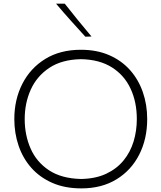

<svg xmlns="http://www.w3.org/2000/svg" viewBox="-20 -1017 880 1047"><path d="M423.8 10.3Q333.5 10.3 265.1 -19.8Q196.8 -49.8 150.6 -102.1Q104.5 -154.3 81.3 -222.7Q58.1 -291 58.1 -367.7Q58.1 -474.1 101.8 -559.8Q145.5 -645.5 226.8 -695.6Q308.1 -745.6 421.4 -745.6Q507.8 -745.6 575.2 -716.3Q642.6 -687 688.7 -635.3Q734.9 -583.5 758.8 -514.9Q782.7 -446.3 782.7 -367.7Q782.7 -259.8 739.3 -174.1Q695.8 -88.4 615.2 -39.1Q534.7 10.3 423.8 10.3ZM421.9 -41Q502 -42.5 559.3 -69.6Q616.7 -96.7 653.8 -142.1Q690.9 -187.5 708.5 -245.6Q726.1 -303.7 726.1 -367.7Q726.1 -460.4 692.1 -533.4Q658.2 -606.4 590.6 -649.4Q522.9 -692.4 421.9 -694.3Q317.4 -692.4 249.3 -647.2Q181.2 -602.1 147.9 -528.6Q114.7 -455.1 114.7 -367.7Q114.7 -280.3 147 -206.8Q179.2 -133.3 247.3 -88.4Q315.4 -43.5 421.9 -41ZM445.3 -816.9Q404.3 -861.8 364.3 -906.5Q324.2 -951.2 285.6 -997.1H333Q367.7 -952.6 404.5 -907.7Q441.4 -862.8 479 -817.9Z"/></svg>

Font: Pinar DS1 Light
Style: Regular
Weight: 300
Designer: Amin Abedi
Version: Version 3.000